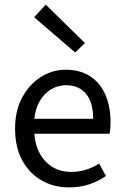

<svg xmlns="http://www.w3.org/2000/svg" viewBox="-20 -801 536 833"><path d="M278.1 12Q213.2 12 160.4 -18.3Q107.5 -48.6 76.4 -105.5Q45.4 -162.5 45.4 -242.9Q45.4 -322.1 77.1 -379.6Q108.7 -437 158.8 -467.8Q208.8 -498.6 264.3 -498.6Q326.7 -498.6 370.2 -470.6Q413.8 -442.7 436.7 -391.2Q459.6 -339.8 459.6 -270Q459.6 -256.3 458.7 -244.6Q457.8 -232.9 455.2 -220.8H128.9Q132.6 -170.9 153.4 -133.8Q174.1 -96.7 208.4 -76Q242.8 -55.3 288.7 -55.3Q324.2 -55.3 354.4 -65Q384.7 -74.8 409.7 -91.6L439.6 -37.7Q408.3 -15.4 368.4 -1.7Q328.5 12 278.1 12ZM128.9 -285.6H384.2Q384.2 -357 353.1 -394.2Q321.9 -431.3 266.1 -431.3Q232.3 -431.3 202.9 -414.3Q173.5 -397.2 153.7 -364.6Q133.9 -331.9 128.9 -285.6ZM306.2 -573.3 128 -726.2 178.5 -780.8 348.5 -614.3Z"/></svg>

Font: Source Sans Variable
Style: Regular
Weight: 200
Designer: Paul D. Hunt
Foundry: Adobe Systems Incorporated
Version: Version 3.006;hotconv 1.0.111;makeotfexe 2.5.65597